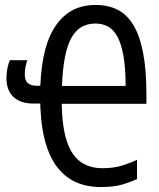

<svg xmlns="http://www.w3.org/2000/svg" viewBox="-20 -744 640 775"><path d="M386 11Q331 11 286 -9Q241 -29 208.5 -72.5Q176 -116 159 -186Q142 -256 142 -357Q142 -445 155.5 -513Q169 -581 197 -628Q225 -675 267 -699.5Q309 -724 366 -724Q416 -724 454 -705Q492 -686 518 -643.5Q544 -601 557.5 -531.5Q571 -462 571 -362V-325H229Q231 -229 250.5 -172Q270 -115 306.5 -90Q343 -65 393 -65Q440 -65 475.5 -76.5Q511 -88 533 -99V-21Q512 -11 476.5 0Q441 11 386 11ZM115 -326Q63 -326 34.5 -352.5Q6 -379 6 -429Q6 -446 9.5 -466Q13 -486 20 -501H90Q86 -488 83 -474Q80 -460 80 -444Q80 -419 92.5 -408.5Q105 -398 127 -398H150V-326ZM487 -397Q487 -469 478.5 -517.5Q470 -566 454.5 -595Q439 -624 416.5 -636.5Q394 -649 365 -649Q335 -649 311.5 -636.5Q288 -624 270.5 -595Q253 -566 243 -517.5Q233 -469 230 -397Z"/></svg>

Font: Noto Sans Mono
Style: Regular
Weight: 400
Designer: Monotype Design Team
Foundry: Monotype Imaging Inc.
Version: Version 2.014